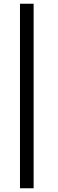

<svg xmlns="http://www.w3.org/2000/svg" viewBox="-20 -806 310 1028"><path d="M160 202H87V-786H160Z"/></svg>

Font: Repo Regular
Style: Regular
Weight: 400
Designer: Stefan Peev
Foundry: Context Ltd
Version: Version 1.502